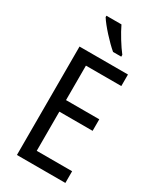

<svg xmlns="http://www.w3.org/2000/svg" viewBox="-233 -1019 914 1095"><g transform="rotate(30 224.0 -471.5)"><path d="M224 -943H125V-934C150 -893 219 -818 261 -783H315V-795C286 -832 245 -898 224 -943ZM399 0V-77H166V-335H385V-411H166V-638H399V-714H80V0Z"/></g></svg>

Font: Noto Sans Lao Looped Condensed
Style: Regular
Weight: 400
Width: 3
Designer: Mark Frömberg, Ben Mitchell
Foundry: The Fontpad Ltd
Version: Version 1.003